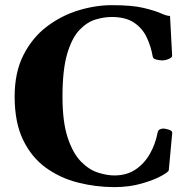

<svg xmlns="http://www.w3.org/2000/svg" viewBox="-20 -728 755 762"><path d="M434.1 14.6Q360.8 14.6 290.3 -3.2Q219.7 -21 162.6 -62Q105.5 -103 71.8 -172.4Q38.1 -241.7 38.1 -344.7Q38.1 -441.4 73.5 -510.5Q108.9 -579.6 166.5 -623Q224.1 -666.5 291.7 -687Q359.4 -707.5 423.8 -707.5Q503.4 -707.5 548.8 -696.8Q594.2 -686 617.9 -675.3Q641.6 -664.6 654.8 -664.6L663.1 -508.3Q664.1 -500 650.6 -494.4Q637.2 -488.8 630.9 -488.8Q629.4 -488.8 627.9 -488.5Q626.5 -488.3 624 -488.3Q613.8 -488.3 600.8 -491.5Q587.9 -494.6 586.4 -502.4Q579.1 -544.4 562 -580.3Q544.9 -616.2 511.7 -638.4Q478.5 -660.6 422.9 -660.6Q393.1 -660.6 359.4 -650.6Q325.7 -640.6 295.7 -609.4Q265.6 -578.1 246.8 -514.9Q228 -451.7 228 -344.7Q228 -243.2 248.8 -181.2Q269.5 -119.1 301.5 -86.7Q333.5 -54.2 368.9 -43Q404.3 -31.7 433.6 -31.7Q483.4 -31.7 518.6 -55.7Q553.7 -79.6 575.4 -118.4Q597.2 -157.2 605.5 -201.7Q607.4 -211.4 614.3 -214.6Q621.1 -217.8 628.9 -217.8Q634.8 -217.8 649.2 -213.6Q663.6 -209.5 663.6 -201.2L649.9 -52.7Q649.4 -45.9 619.6 -29.5Q589.8 -13.2 541 0.7Q492.2 14.6 434.1 14.6Z"/></svg>

Font: Gelasio
Style: Bold
Weight: 700
Designer: Eben Sorkin
Foundry: Eben Sorkin
Version: Version 1.008